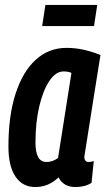

<svg xmlns="http://www.w3.org/2000/svg" viewBox="-20 -744 426 774"><path d="M284 10Q236 10 216 -29Q196 -10 173 0Q150 10 122 10Q71 10 42.5 -32Q14 -74 14 -153Q14 -278 43 -367Q72 -456 124.5 -503.5Q177 -551 248 -551Q286 -551 321.5 -542.5Q357 -534 385 -522Q367 -411 355.5 -337.5Q344 -264 337 -220Q330 -176 326.5 -153.5Q323 -131 321.5 -122.5Q320 -114 320 -112Q320 -91 338 -91Q348 -91 358 -95L349 -7Q323 10 284 10ZM214 -107 268 -450Q256 -456 236 -456Q205 -456 179.5 -418.5Q154 -381 138.5 -316Q123 -251 123 -169Q123 -91 167 -91Q192 -91 214 -107ZM150 -639 163 -724H372L359 -639Z"/></svg>

Font: Georama Condensed SemiBold
Style: Italic
Weight: 600
Width: 3
Italic angle: -9°
Designer: Jean-Baptiste Levee
Foundry: Production Type
Version: Version 1.000